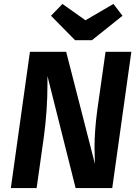

<svg xmlns="http://www.w3.org/2000/svg" viewBox="-20 -955 699 975"><path d="M550 0H364L221 -569V-528Q221 -396 203 -262L166 0H35L132 -692H316L462 -123Q460 -181 460 -206Q460 -291 474 -396L516 -692H647ZM602 -875 447 -751H361L239 -875L297 -935L414 -852L556 -935Z"/></svg>

Font: Fira Sans SemiBold
Style: Italic
Weight: 600
Italic angle: -8°
Designer: bBox Type GmbH & Carrois Corporate GbR & Edenspiekermann AG
Foundry: bBox Type GmbH & Carrois Corporate GbR & Edenspiekermann AG
Version: Version 4.301